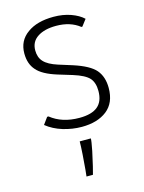

<svg xmlns="http://www.w3.org/2000/svg" viewBox="-118 -610 697 927"><g transform="rotate(-15 230.0 -146.0)"><path d="M359.4 -137.2Q359.4 -85.4 329.6 -60.5Q299.8 -35.2 237.8 -35.2Q151.4 -35.2 94.7 -80.6H87.9L63 -46.4Q97.7 -18.6 144 -4.4Q190.9 9.8 237.8 9.8Q316.4 9.8 363.8 -27.3Q411.1 -64.5 411.1 -138.7Q411.1 -194.3 381.8 -229Q353 -262.7 273.4 -288.6L203.6 -310.5Q155.8 -325.7 135.3 -348.1Q115.2 -369.6 115.2 -404.8Q115.2 -448.7 150.4 -471.2Q184.6 -493.7 242.7 -493.7Q313.5 -493.7 359.9 -457H364.7L389.6 -489.7Q366.2 -511.7 327.6 -525.4Q288.6 -539.1 242.2 -539.1Q159.2 -539.1 110.4 -503.4Q60.5 -467.8 60.5 -404.3Q60.5 -352.1 88.9 -320.3Q116.7 -287.1 189.9 -264.6L260.3 -243.2Q318.4 -225.1 339.4 -201.7Q359.4 -178.7 359.4 -137.2ZM200.2 215.3 196.8 247.1H229Q233.4 228 239.3 207Q245.1 182.6 255.4 135.3Q265.1 86.4 264.6 74.7H209Q209 97.7 206.1 140.6Q203.1 183.6 200.2 215.3Z"/></g></svg>

Font: My Font
Style: ExtraLight
Weight: 500
Designer: Vernon Adams
Foundry: newtypography
Version: Version 0.001